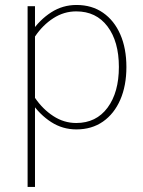

<svg xmlns="http://www.w3.org/2000/svg" viewBox="-20 -508 567 761"><path d="M89.4 -483.4V232.9H118.7V-391.6V-483.4ZM481 -242.2Q481 -316.4 456.8 -371.6Q432.6 -426.8 388.4 -457.5Q344.2 -488.3 283.2 -488.3Q228.5 -488.3 183.1 -459.2Q137.7 -430.2 103.5 -380.4L119.1 -363.8Q149.4 -408.7 191.4 -435.8Q233.4 -462.9 282.2 -462.9Q361.3 -462.9 406.2 -403.1Q451.2 -343.3 451.2 -242.7Q451.2 -141.6 406.2 -81.1Q361.3 -20.5 282.2 -20.5Q233.4 -20.5 191.4 -47.9Q149.4 -75.2 119.1 -119.6L103.5 -103Q137.7 -53.2 182.9 -24.2Q228 4.9 282.7 4.9Q343.8 4.9 388.2 -26.1Q432.6 -57.1 456.8 -112.8Q481 -168.5 481 -242.2Z"/></svg>

Font: Estedad VF
Style: Regular
Weight: 100
Designer: Amin Abedi
Version: Version 7.3